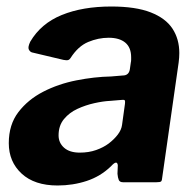

<svg xmlns="http://www.w3.org/2000/svg" viewBox="-20 -560 603 590"><path d="M321 -49Q289 -18 246.5 -4Q204 10 157 10Q86 10 46.5 -26.5Q7 -63 7 -120Q7 -177 36.5 -215.5Q66 -254 112.5 -278Q159 -302 214.5 -313Q270 -324 321 -325L357 -328Q376 -328 379 -347L382 -368Q383 -372 383 -376.5Q383 -381 383 -384Q383 -414 365 -429Q347 -444 314 -444Q282 -444 251 -431Q220 -418 197 -382Q194 -377 189.5 -375.5Q185 -374 175 -376L78 -399Q72 -401 68.5 -408Q65 -415 73 -432Q106 -488 170 -514Q234 -540 322 -540Q397 -540 443 -522Q489 -504 510 -472Q531 -440 531 -397Q531 -390 530.5 -383Q530 -376 529 -368L479 -18Q478 -5 475 -2.5Q472 0 461 0H358Q348 0 345 -7Q342 -14 341 -26L342 -52Q340 -70 321 -49ZM364 -241Q365 -249 363.5 -251.5Q362 -254 354 -253L318 -250Q297 -249 270 -243Q243 -237 218 -225.5Q193 -214 176.5 -194Q160 -174 160 -144Q160 -121 177 -106Q194 -91 225 -91Q253 -91 275.5 -99Q298 -107 314 -119Q331 -132 342 -146.5Q353 -161 355 -176Z"/></svg>

Font: Libre Franklin Thin
Style: Bold Italic
Weight: 700
Italic angle: -8°
Version: Version 3.000